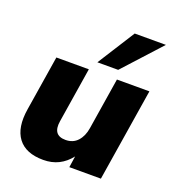

<svg xmlns="http://www.w3.org/2000/svg" viewBox="-139 -870 896 989"><g transform="rotate(20 309.0 -375.5)"><path d="M28 0ZM209 11Q113 11 70.5 -45.5Q28 -102 45 -207L93 -508H271L223 -206Q210 -125 282 -125Q323 -125 348 -152.5Q373 -180 380 -225L425 -508H603L522 0H349L358 -62Q330 -26 293 -7.5Q256 11 209 11ZM300 -557 430 -762H601L414 -557Z"/></g></svg>

Font: Winston ExtraBold
Style: Italic
Weight: 800
Italic angle: -9°
Designer: Original fonts by Vernon Adams / Changes by Cristiano Sobral
Foundry: Original fonts by Vernon Adams / Changes by Cristiano Sobral
Version: Version 2.503;July 17, 2020;FontCreator 13.0.0.2655 64-bit